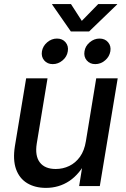

<svg xmlns="http://www.w3.org/2000/svg" viewBox="-20 -914 619 943"><path d="M205.6 8.8Q151.9 8.8 113.5 -14.4Q75.2 -37.6 58.8 -83.3Q42.5 -128.9 53.2 -196.3L108.4 -529.3H213.4L160.6 -209.5Q150.9 -148.9 175.5 -116.5Q200.2 -84 253.9 -84Q289.1 -84 320.1 -98.9Q351.1 -113.8 372.8 -144Q394.5 -174.3 401.9 -220.7L452.6 -529.3H558.1L470.2 0H368.7L389.6 -130.4H407.7Q371.6 -59.1 320.6 -25.1Q269.5 8.8 205.6 8.8ZM447.8 -599.1Q421.4 -599.1 406 -617.4Q390.6 -635.7 395 -662.1Q398.9 -688 420.7 -706.3Q442.4 -724.6 468.8 -724.6Q495.6 -724.6 511 -706.3Q526.4 -688 522 -662.1Q517.6 -635.7 496.1 -617.4Q474.6 -599.1 447.8 -599.1ZM239.3 -599.1Q212.4 -599.1 197 -617.4Q181.6 -635.7 186 -662.1Q190.4 -688 211.9 -706.3Q233.4 -724.6 259.8 -724.6Q286.6 -724.6 302 -706.3Q317.4 -688 313 -662.1Q309.1 -635.7 287.4 -617.4Q265.6 -599.1 239.3 -599.1ZM328.6 -894 381.8 -811.5 462.4 -894H555.7L555.2 -892.1L417.5 -759.3H328.1L235.8 -892.1L236.3 -894Z"/></svg>

Font: Inter 24pt Medium
Style: Italic
Weight: 500
Italic angle: -9.3988°
Designer: Rasmus Andersson
Foundry: rsms
Version: Version 4.001;git-66647c0bb